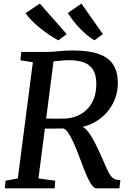

<svg xmlns="http://www.w3.org/2000/svg" viewBox="-20 -1026 706 1046"><path d="M6.5 0 10 -41.5 77 -54 159 -687 91 -697.5 96 -743H228Q253.5 -743 275.8 -745Q298 -747 322.2 -749Q346.5 -751 376.5 -751Q465.5 -751 519.2 -731.5Q573 -712 597.2 -673Q621.5 -634 622 -576Q622.5 -513.5 593.8 -459.8Q565 -406 513.5 -371Q462 -336 394.5 -329L416.5 -337Q433 -338.5 450.5 -319.5Q468 -300.5 484 -272.2Q500 -244 512.8 -216.2Q525.5 -188.5 533.5 -171.5Q548.5 -136.5 559.2 -112.2Q570 -88 580 -73Q590 -58 603 -51.5Q616 -45 636 -44.5L630.5 0H505Q495 0 484.5 -12Q474 -24 461.8 -48.8Q449.5 -73.5 434.5 -112.5Q421.5 -147 407.8 -183Q394 -219 380 -250Q366 -281 352.2 -301.8Q338.5 -322.5 325.5 -326Q323 -326 309.2 -325.8Q295.5 -325.5 276.8 -325.5Q258 -325.5 239.5 -325.5Q221 -325.5 210 -325.5L217 -380Q227.5 -380 245.5 -379.8Q263.5 -379.5 282.8 -379.5Q302 -379.5 316.8 -379.8Q331.5 -380 336 -380Q375.5 -382.5 407.2 -397.5Q439 -412.5 461.2 -438Q483.5 -463.5 494.8 -498.5Q506 -533.5 504.5 -577Q503 -638 468 -668Q433 -698 354 -698Q344.5 -698 323.8 -696.8Q303 -695.5 282.5 -693Q262 -690.5 253 -686L276 -726L189.5 -54L281 -41.5L277.5 0ZM540.5 -840 494.5 -806.5Q473 -819 452.2 -836.5Q431.5 -854 412.5 -874Q393.5 -894 377.5 -915Q361.5 -936 349.5 -955L423.5 -1006.5ZM343.5 -840 298 -806.5Q276 -817.5 250.2 -834.8Q224.5 -852 199 -872.5Q173.5 -893 152.5 -914.2Q131.5 -935.5 119.5 -954.5L197 -1006.5Z"/></svg>

Font: Merriweather Medium
Style: Italic
Weight: 500
Italic angle: -7.8°
Version: Version 2.101